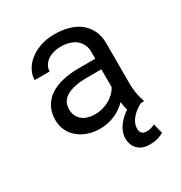

<svg xmlns="http://www.w3.org/2000/svg" viewBox="-175 -665 949 1004"><g transform="rotate(-30 300.0 -163.0)"><path d="M429.2 -6.8Q413.1 3.9 399.7 15.9Q386.2 27.8 376 41Q361.3 59.1 353.3 79.1Q345.2 99.1 345.2 118.7Q345.2 141.6 352.5 158.9Q359.9 176.3 372.6 188Q385.3 199.7 402.3 205.6Q419.4 211.4 439.5 211.4Q471.2 211.4 491.9 204.6Q512.7 197.8 526.4 189.9L511.2 130.9Q503.4 134.8 490.5 139.4Q477.5 144 461.9 143.6Q441.4 143.6 432.6 133.5Q423.8 123.5 423.8 106.9Q423.8 92.3 428.7 78.6Q433.6 64.9 442.9 52.7Q453.6 37.6 470.2 24.4Q486.8 11.2 507.8 0H526.4V-7.8Q517.6 -29.8 512.7 -59.3Q507.8 -88.9 507.8 -115.2V-360.8Q507.8 -405.3 491.7 -438.5Q475.6 -471.7 447.8 -494.1Q419.4 -516.1 380.9 -527.1Q342.3 -538.1 297.4 -538.1Q248 -538.1 209.2 -524.4Q170.4 -510.7 143.6 -488.8Q116.2 -466.3 101.8 -438.5Q87.4 -410.6 86.9 -381.8H177.7Q177.7 -398.4 185.8 -413.8Q193.8 -429.2 208.5 -440.4Q223.1 -451.7 244.4 -458.5Q265.6 -465.3 292.5 -465.3Q321.3 -465.3 344.5 -458Q367.7 -450.7 383.8 -437.5Q399.9 -423.8 408.7 -404.8Q417.5 -385.7 417.5 -361.8V-320.3H318.8Q263.7 -320.3 219 -309.6Q174.3 -298.8 142.6 -277.3Q110.8 -255.4 93.5 -222.7Q76.2 -189.9 76.2 -146.5Q76.2 -113.3 89.1 -84.7Q102.1 -56.2 126 -35.6Q149.4 -14.6 183.3 -2.4Q217.3 9.8 259.3 9.8Q285.2 9.8 308.1 4.4Q331.1 -1 351.6 -10.3Q371.6 -19.5 388.4 -31.7Q405.3 -43.9 418.9 -57.6Q420.4 -43.5 422.9 -30.3Q425.3 -17.1 429.2 -6.8ZM272.5 -68.8Q246.1 -68.8 226.1 -75.7Q206.1 -82.5 192.9 -94.7Q179.7 -106.4 173.1 -123Q166.5 -139.6 166.5 -159.2Q166.5 -179.7 173.8 -195.6Q181.2 -211.4 195.3 -222.7Q215.8 -239.7 251 -248Q286.1 -256.3 333.5 -256.3H417.5V-149.4Q409.7 -133.8 396 -119.4Q382.3 -105 363.8 -93.8Q344.7 -82.5 321.8 -75.7Q298.8 -68.8 272.5 -68.8Z"/></g></svg>

Font: RobotoMono Nerd Font
Style: Regular
Weight: 400
Monospace: yes
Designer: Google
Version: Version 3.000;Nerd Fonts 3.2.1